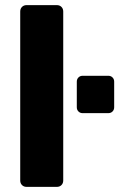

<svg xmlns="http://www.w3.org/2000/svg" viewBox="-20 -730 466 750"><path d="M84 0Q73 0 66 -7Q59 -14 59 -25V-685Q59 -696 66 -703Q73 -710 84 -710H202Q213 -710 220 -703Q227 -696 227 -685V-25Q227 -14 220 -7Q213 0 202 0ZM303 -288Q293 -288 286.5 -294.5Q280 -301 280 -311V-411Q280 -421 286.5 -427.5Q293 -434 303 -434H403Q413 -434 419.5 -427.5Q426 -421 426 -411V-311Q426 -301 419.5 -294.5Q413 -288 403 -288Z"/></svg>

Font: Fz Rubik
Style: Bold
Weight: 700
Designer: Hubert and Fischer
Foundry: Hubert and Fischer
Version: Vit hóa bi FontZin.com